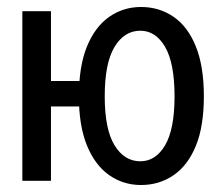

<svg xmlns="http://www.w3.org/2000/svg" viewBox="-20 -518 640 550"><path d="M44 0V-486H126V-286H227L225 -213H126V0ZM384 12Q333 12 292.5 -16.5Q252 -45 229 -101.5Q206 -158 206 -242Q206 -328 229 -384.5Q252 -441 292.5 -469.5Q333 -498 384 -498Q436 -498 477 -470Q518 -442 541 -385Q564 -328 564 -242Q564 -156 541 -100Q518 -44 477 -16Q436 12 384 12ZM382 -56Q426 -56 453 -102Q480 -148 480 -242Q480 -337 453 -383.5Q426 -430 382 -430Q336 -430 308 -383.5Q280 -337 280 -242Q280 -148 308 -102Q336 -56 382 -56Z"/></svg>

Font: Source Code Variable
Style: Regular
Weight: 400
Monospace: yes
Designer: Paul D. Hunt, Teo Tuominen
Foundry: Adobe Systems Incorporated
Version: Version 1.010;hotconv 1.0.106;makeotfexe 2.5.65593